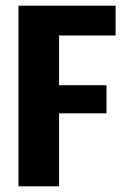

<svg xmlns="http://www.w3.org/2000/svg" viewBox="-20 -656 439 676"><path d="M387 -531H188V-356H355V-257H188V0H45V-636H387Z"/></svg>

Font: Teko SemiBold
Style: Regular
Weight: 600
Designer: Manushi Parikh, Jonny Pinhorn
Foundry: Indian Type Foundry
Version: Version 1.106;PS 1.0;hotconv 1.0.78;makeotf.lib2.5.61930; tt